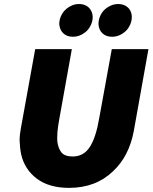

<svg xmlns="http://www.w3.org/2000/svg" viewBox="-20 -898 739 930"><path d="M314.5 12Q217.5 12 158.2 -32.8Q99 -77.5 82.5 -150.5Q76 -182.5 75 -217.5Q75 -245.5 81 -276L150.5 -660H328L266.5 -317.5Q261 -287 258.5 -261.5L257 -233L257.5 -214.5Q261.5 -179.5 277.5 -159.8Q293.5 -140 332 -140Q385 -140 415 -186Q445 -232 461.5 -330.5L521.5 -660H699L628 -263Q605 -140.5 527 -68Q443.5 12 314.5 12ZM333 -720Q304 -720 286.5 -736.8Q269 -753.5 267 -781.5Q267 -800.5 274.8 -818.8Q282.5 -837 295.8 -849.8Q309 -862.5 326 -870.5Q343 -878.5 362.5 -878.5Q396 -878.5 415 -856Q428.5 -838.5 429 -816Q429 -790.5 416 -769Q408 -754 394.5 -743Q366.5 -720 333 -720ZM522.5 -720Q493.5 -720 476 -736.8Q458.5 -753.5 457 -781.5Q457 -800.5 464.5 -818.8Q472 -837 485.2 -849.8Q498.5 -862.5 515.8 -870.5Q533 -878.5 552 -878.5Q585.5 -878.5 605 -856Q618.5 -838.5 618.5 -816Q618.5 -790.5 605.5 -769Q597.5 -754 584 -743Q556 -720 522.5 -720Z"/></svg>

Font: Lucymar Sans ExtraBold
Style: Italic
Weight: 800
Italic angle: -10°
Foundry: The League of Moveable Type (original font) / Main changes by Cristiano Sobral with portions from Mirco Monsees
Version: Version 2.00;August 30, 2020;FontCreator 13.0.0.2681 64-bit